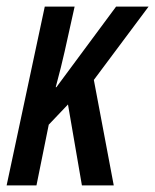

<svg xmlns="http://www.w3.org/2000/svg" viewBox="-22 -559 468 579"><path d="M-2 0 113 -539H203L173 -404Q168 -382 161.5 -355.5Q155 -329 146 -296H148L328 -539H426L261 -318L321 0H225L183 -244L125 -183L88 0Z"/></svg>

Font: Noto Sans ExtraCondensed Medium
Style: Italic
Weight: 500
Width: 2
Italic angle: -12°
Designer: Monotype Design Team
Foundry: Monotype Imaging Inc.
Version: Version 2.013; ttfautohint (v1.8.4.7-5d5b)